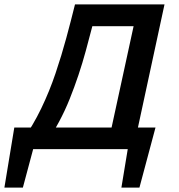

<svg xmlns="http://www.w3.org/2000/svg" viewBox="-29 -678 813 873"><path d="M71 -37Q121 -107 158.5 -185Q196 -263 223.5 -344.5Q251 -426 272.5 -505.5Q294 -585 312 -658H416Q391 -557 361 -446.5Q331 -336 288 -228.5Q245 -121 180 -27ZM-9 175 36 -98H148L75 175ZM28 0 49 -98H669L625 0ZM523 175 568 -98H678L605 175ZM457 0 600 -658H719L577 0ZM345 -559 366 -658H662L641 -559Z"/></svg>

Font: Ysabeau
Style: Bold Italic
Weight: 700
Italic angle: -12°
Designer: Christian Thalmann (Catharsis Fonts)
Version: Version 2.002